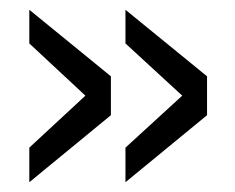

<svg xmlns="http://www.w3.org/2000/svg" viewBox="-20 -437 482 393"><path d="M40 -64V-134.8L154.8 -241.2L40 -348.1V-417L207 -280.8V-201.2ZM236.8 -64V-134.8L353 -241.2L236.8 -348.1V-417L403.8 -280.8V-201.2Z"/></svg>

Font: BabelStone Ogham
Style: Regular
Weight: 400
Designer: Andrew West
Foundry: BabelStone
Version: Version 2.02 March 14, 2022